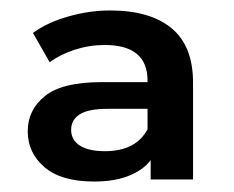

<svg xmlns="http://www.w3.org/2000/svg" viewBox="-20 -769 448 367"><path d="M268 -426V-463Q255 -445 227.5 -433.5Q200 -422 160 -422Q97 -422 65 -449.5Q33 -477 33 -518Q33 -559 66 -585.5Q99 -612 174 -612H262V-615Q262 -683 180 -683Q151 -683 123 -674Q95 -665 75 -650L43 -706Q70 -726 110.5 -737.5Q151 -749 190 -749Q267 -749 308 -715Q349 -681 349 -611V-426ZM262 -522V-561H186Q149 -561 132.5 -550.5Q116 -540 116 -521Q116 -501 133 -490.5Q150 -480 180 -480Q240 -480 262 -522Z"/></svg>

Font: Montserrat SemiBold
Style: Regular
Weight: 600
Designer: Julieta Ulanovsky
Foundry: Julieta Ulanovsky
Version: Version 9.000; ttfautohint (v1.8.4.7-5d5b)